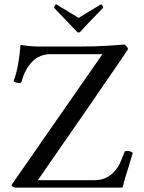

<svg xmlns="http://www.w3.org/2000/svg" viewBox="-20 -859 658 879"><path d="M340 -710Q337 -710 334 -712.5Q331 -715 328 -718Q309 -739 294 -754Q279 -769 264 -785Q249 -801 228 -823Q228 -828 231 -833.5Q234 -839 238 -839Q244 -835 260.5 -825Q277 -815 295.5 -804Q314 -793 327 -785Q340 -777 340 -777Q340 -777 352 -784.5Q364 -792 381.5 -802.5Q399 -813 415.5 -823Q432 -833 442 -839Q446 -839 449 -833.5Q452 -828 452 -823Q431 -801 416 -786Q401 -771 386.5 -755.5Q372 -740 352 -718Q349 -715 346 -712.5Q343 -710 340 -710ZM211 -611Q162 -611 128 -577Q94 -543 78 -483Q75 -479 67 -479Q60 -479 52 -482Q44 -485 42 -487Q55 -521 62.5 -562.5Q70 -604 74 -653Q90 -651 112.5 -648.5Q135 -646 154 -646H344Q385 -646 416 -647Q447 -648 477.5 -650Q508 -652 549 -655Q552 -654 559 -647Q566 -640 566 -634Q566 -633 548 -606.5Q530 -580 500.5 -537Q471 -494 434.5 -441Q398 -388 359 -331Q320 -274 283 -221.5Q246 -169 217 -126.5Q188 -84 170.5 -59Q153 -34 153 -34H408Q440 -34 461.5 -43.5Q483 -53 499 -69Q520 -90 531.5 -117Q543 -144 551 -165Q552 -167 556 -167.5Q560 -168 564 -168Q572 -168 578.5 -165Q585 -162 588 -159Q577 -121 568.5 -94.5Q560 -68 553.5 -46.5Q547 -25 541 0H52Q44 0 37.5 -5Q31 -10 34 -14L449 -611Z"/></svg>

Font: Amiri
Style: Regular
Weight: 400
Designer: Khaled Hosny
Version: Version 0.114